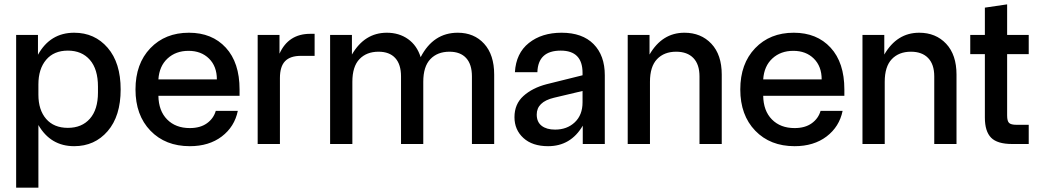

<svg xmlns="http://www.w3.org/2000/svg" viewBox="-20 -660 4761 880"><path d="M54 200V-500H154V-409Q210 -510 320 -510Q414 -510 473.5 -441Q533 -372 533 -250Q533 -128 473.5 -59Q414 10 320 10Q212 10 156 -87V200ZM156 -226Q156 -156 191.5 -115Q227 -74 291 -74Q355 -74 392 -116Q429 -158 429 -236V-263Q429 -343 392 -385.5Q355 -428 291 -428Q227 -428 191.5 -386Q156 -344 156 -273Z M850 10Q738 10 669.5 -61Q601 -132 601 -250Q601 -368 669 -439Q737 -510 846 -510Q952 -510 1015 -441.5Q1078 -373 1078 -250V-221H706Q707 -152 746 -112.5Q785 -73 850 -73Q898 -73 928.5 -95Q959 -117 969 -152H1070Q1055 -79 996.5 -34.5Q938 10 850 10ZM706 -296H974Q974 -356 938 -391.5Q902 -427 844 -427Q786 -427 748 -392Q710 -357 706 -296Z M1161 0V-500H1261V-414Q1302 -505 1402 -505H1422V-404H1359Q1310 -404 1286.5 -379.5Q1263 -355 1263 -302V0Z M1493 0V-500H1593V-410Q1651 -510 1753 -510Q1809 -510 1850 -481Q1891 -452 1908 -398Q1966 -510 2078 -510Q2153 -510 2199 -459.5Q2245 -409 2245 -318V0H2143V-310Q2143 -365 2116.5 -394Q2090 -423 2040 -423Q1985 -423 1952.5 -389Q1920 -355 1920 -285V0H1818V-310Q1818 -365 1791.5 -394Q1765 -423 1715 -423Q1660 -423 1627.5 -389Q1595 -355 1595 -285V0Z M2492 10Q2420 10 2379 -27.5Q2338 -65 2338 -123Q2338 -183 2379 -220Q2420 -257 2485 -274L2650 -315V-326Q2650 -428 2550 -428Q2446 -428 2443 -329H2340Q2345 -416 2404 -463Q2463 -510 2554 -510Q2649 -510 2700.5 -458Q2752 -406 2752 -315V0H2651V-84Q2596 10 2492 10ZM2440 -135Q2440 -101 2462.5 -83.5Q2485 -66 2524 -66Q2579 -66 2614.5 -99.5Q2650 -133 2650 -191V-243L2519 -212Q2440 -193 2440 -135Z M2857 0V-500H2957V-410Q3015 -510 3117 -510Q3193 -510 3240.5 -459.5Q3288 -409 3288 -318V0H3186V-310Q3186 -365 3158 -394Q3130 -423 3079 -423Q3024 -423 2991.5 -389Q2959 -355 2959 -285V0Z M3622 10Q3510 10 3441.5 -61Q3373 -132 3373 -250Q3373 -368 3441 -439Q3509 -510 3618 -510Q3724 -510 3787 -441.5Q3850 -373 3850 -250V-221H3478Q3479 -152 3518 -112.5Q3557 -73 3622 -73Q3670 -73 3700.5 -95Q3731 -117 3741 -152H3842Q3827 -79 3768.5 -34.5Q3710 10 3622 10ZM3478 -296H3746Q3746 -356 3710 -391.5Q3674 -427 3616 -427Q3558 -427 3520 -392Q3482 -357 3478 -296Z M3933 0V-500H4033V-410Q4091 -510 4193 -510Q4269 -510 4316.5 -459.5Q4364 -409 4364 -318V0H4262V-310Q4262 -365 4234 -394Q4206 -423 4155 -423Q4100 -423 4067.5 -389Q4035 -355 4035 -285V0Z M4619 0Q4551 0 4522.5 -29Q4494 -58 4494 -121V-412H4427V-500H4494V-625L4596 -640V-500H4695V-412H4596V-131Q4596 -105 4605 -96.5Q4614 -88 4639 -88H4695V0Z"/></svg>

Font: TASA Orbiter Display Medium
Style: Regular
Weight: 500
Designer: Weizhong Zhang
Version: Version 1.000;Glyphs 3.1.2 (3151)